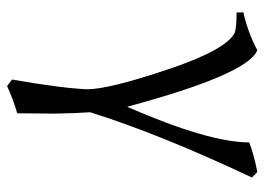

<svg xmlns="http://www.w3.org/2000/svg" viewBox="-123 -393 753 547"><g transform="rotate(90 253.5 -119.5)"><path d="M225.1 236.8 206.5 222.7Q231 84.5 234.4 7.3Q233.4 -55.7 177 -223.4Q120.6 -391.1 71.3 -412.6Q52.2 -417 15.6 -417L15.1 -436.5Q71.8 -448.7 123 -476.1Q191.4 -449.7 284.2 -105Q385.7 -337.9 385.7 -453.1Q423.3 -467.3 470.2 -476.1L485.8 -460.9Q362.3 -199.2 299.8 0Q302.7 41 303.7 102.5L302.7 208Q264.6 218.8 225.1 236.8Z"/></g></svg>

Font: Kelvinch
Style: Regular
Weight: 400
Designer: Paul James MIller
Foundry: High-Logic / Made with FontCreator
Version: Version 3.30 September 23, 2016